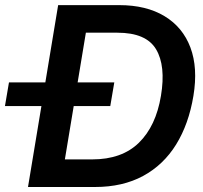

<svg xmlns="http://www.w3.org/2000/svg" viewBox="-51 -748 812 768"><path d="M328.6 0H61L181.6 -727.5H425.8Q534.2 -727.5 607.2 -683.3Q680.2 -639.2 710.7 -557.9Q741.2 -476.6 722.7 -364.7Q704.1 -252 653.6 -170.2Q603 -88.4 521.5 -44.2Q439.9 0 328.6 0ZM208.5 -110.4H317.9Q436.5 -110.4 504.6 -177Q572.8 -243.7 592.8 -364.7Q612.8 -484.9 573.2 -551Q533.7 -617.2 418.5 -617.2H292.5ZM-31.2 -323.7 -15.1 -418.5H406.2L390.1 -323.7Z"/></svg>

Font: Inter Display SemiBold
Style: Italic
Weight: 600
Italic angle: -9.39999°
Designer: Rasmus Andersson
Foundry: rsms
Version: Version 4.000;git-a52131595